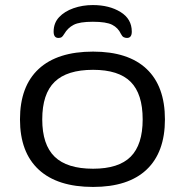

<svg xmlns="http://www.w3.org/2000/svg" viewBox="-20 -733 731 759"><path d="M348 6Q207 6 133 -62.5Q59 -131 59 -261Q59 -392 133 -460.5Q207 -529 348 -529Q487 -529 559.5 -460.5Q632 -392 632 -261Q632 -131 559.5 -62.5Q487 6 348 6ZM348 -66Q449 -66 496.5 -113.5Q544 -161 544 -261Q544 -362 496.5 -409.5Q449 -457 348 -457Q245 -457 196 -409.5Q147 -362 147 -261Q147 -161 196 -113.5Q245 -66 348 -66ZM347 -713Q412 -713 456.5 -685.5Q501 -658 501 -608Q501 -583 482 -583Q475 -583 469 -586Q463 -589 458 -599Q447 -623 423.5 -635Q400 -647 347 -647Q295 -647 271.5 -635Q248 -623 234 -599Q228 -589 223.5 -586Q219 -583 211 -583Q192 -583 192 -608Q192 -642 213.5 -665Q235 -688 270.5 -700.5Q306 -713 347 -713Z"/></svg>

Font: Asap Expanded
Style: Regular
Weight: 400
Width: 7
Designer: Pablo Cosgaya
Foundry: Omnibus-Type
Version: Version 3.001; ttfautohint (v1.8.4.7-5d5b)